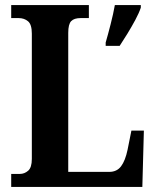

<svg xmlns="http://www.w3.org/2000/svg" viewBox="-20 -734 612 754"><path d="M24 0V-51H58Q76 -51 90.5 -63.5Q105 -76 105 -110V-602Q105 -638 90 -650.5Q75 -663 53 -663H24V-714H329V-663H297Q271 -663 259.5 -651Q248 -639 248 -605V-59H409Q439 -59 455.5 -81Q472 -103 481 -146L496 -221H545L539 0ZM395 -567Q404 -598 414.5 -639Q425 -680 431 -714H533V-704Q526 -683 511.5 -656Q497 -629 480.5 -602Q464 -575 450 -554H395Z"/></svg>

Font: Noto Serif Lao Condensed
Style: Bold
Weight: 700
Width: 3
Designer: Monotype Design Team
Foundry: Monotype Imaging Inc.
Version: Version 2.003; ttfautohint (v1.8.4.7-5d5b)